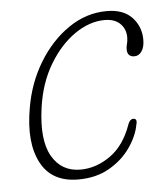

<svg xmlns="http://www.w3.org/2000/svg" viewBox="-41 -484 457 528"><g transform="rotate(-5 188.0 -220.0)"><path d="M264.5 -423Q223 -423 182 -394.8Q141 -366.5 110.8 -316Q80.5 -265.5 71 -198Q58.5 -109.5 84.5 -64.2Q110.5 -19 163 -19Q206 -19 245.2 -46.5Q284.5 -74 304.5 -130.5Q309.5 -145.5 319.5 -145.5Q331.5 -145.5 326.5 -128.5Q321 -98 299.2 -66.5Q277.5 -35 241 -13.8Q204.5 7.5 154.5 7.5Q81.5 7.5 51.8 -49Q22 -105.5 38.5 -199.5Q50 -268 84 -324Q118 -380 167 -413.5Q216 -447 272.5 -447Q318.5 -447 342.2 -421.5Q366 -396 366 -360Q366 -339.5 358 -328Q350 -316.5 338 -316.5Q318 -316.5 318 -337.5Q318 -344.5 320.2 -352.5Q322.5 -360.5 322.5 -370Q322.5 -393.5 307.2 -408.2Q292 -423 264.5 -423Z"/></g></svg>

Font: Fraunces 72pt S100 Thin
Style: Italic
Weight: 100
Italic angle: -16°
Version: Version 1.000; ttfautohint (v1.8.3)